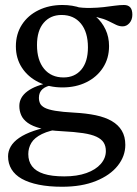

<svg xmlns="http://www.w3.org/2000/svg" viewBox="-20 -470 537 750"><path d="M222.5 259.5Q171 259.5 131.5 251.5Q92 243.5 65.2 228.5Q38.5 213.5 25 191.2Q11.5 169 11.5 140.5Q11.5 120.5 22 102.2Q32.5 84 55 68.5Q77.5 53 112.5 41Q147.5 29 196.5 20.5H224.5V32Q173.5 39 144 53.5Q114.5 68 102.5 88Q90.5 108 90.5 132Q90.5 160 105.2 179.5Q120 199 151 209Q182 219 231 219Q281 219 317.5 206Q354 193 373.8 170.2Q393.5 147.5 393.5 120Q393.5 100.5 385 87Q376.5 73.5 357 64.2Q337.5 55 304.2 50Q271 45 221 42.5Q171 40 138.8 31.5Q106.5 23 88.2 9.8Q70 -3.5 62.8 -20.2Q55.5 -37 55.5 -56Q55.5 -90 87.2 -113.5Q119 -137 177 -147.5L188 -138Q160.5 -134.5 146.2 -122Q132 -109.5 132 -88Q132 -76 136.5 -66.2Q141 -56.5 154.5 -49.2Q168 -42 195.8 -37.2Q223.5 -32.5 270 -30Q317 -27.5 354 -19.8Q391 -12 416.5 2.8Q442 17.5 455.8 40.5Q469.5 63.5 469.5 96Q469.5 140 440 177.2Q410.5 214.5 355 237Q299.5 259.5 222.5 259.5ZM224 -128.5Q172 -128.5 130.5 -149Q89 -169.5 65.5 -205.8Q42 -242 42 -289Q42 -337 65.5 -373.5Q89 -410 130.5 -430.2Q172 -450.5 224 -450.5Q263.5 -450.5 296.5 -438.8Q329.5 -427 354 -405.5Q378.5 -384 392.2 -354.8Q406 -325.5 406 -290Q406 -242 382.2 -205.5Q358.5 -169 317.5 -148.8Q276.5 -128.5 224 -128.5ZM228 -167.5Q272 -167.5 297.8 -198.2Q323.5 -229 323.5 -285Q323.5 -344.5 296 -378Q268.5 -411.5 220.5 -411.5Q177 -411.5 150.8 -381Q124.5 -350.5 124.5 -294Q124.5 -235 152.2 -201.2Q180 -167.5 228 -167.5ZM290 -410.5 272 -443Q304.5 -438.5 332.8 -439Q361 -439.5 384.8 -442.2Q408.5 -445 428.5 -447.8Q448.5 -450.5 464.5 -450.5Q480.5 -450.5 488.8 -441.2Q497 -432 497 -412.5Q497 -393 485.8 -380Q474.5 -367 459 -367Q446 -367 433.2 -373.2Q420.5 -379.5 403.2 -388Q386 -396.5 358.8 -403Q331.5 -409.5 290 -410.5Z"/></svg>

Font: Newsreader 16pt 16pt
Style: Regular
Weight: 400
Version: Version 1.003